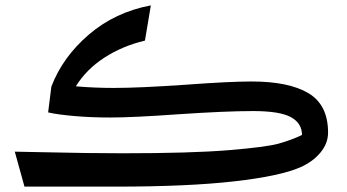

<svg xmlns="http://www.w3.org/2000/svg" viewBox="-20 -694 1291 714"><path d="M1200 -201Q1200 -161 1172 -127Q1144 -93 1097 -72Q1022 -39 850 -19.5Q678 0 410 0H71L35 -130L137 -128Q311 -124 435 -124Q690 -124 830 -135.5Q970 -147 1016.5 -160Q1063 -173 1103 -192Q1103 -236 1061.5 -258.5Q1020 -281 921 -281Q820 -281 642 -269Q474 -257 390 -257Q319 -257 256 -262.5Q193 -268 159 -276L171 -372Q213 -482 310.5 -565.5Q408 -649 541 -674L519 -543Q435 -523 368 -479.5Q301 -436 262 -373Q331 -367 403 -367Q499 -367 671 -379Q835 -391 915 -391Q1054 -391 1127 -347.5Q1200 -304 1200 -201Z"/></svg>

Font: FiraGO Medium
Style: Italic
Weight: 500
Italic angle: -8°
Designer: bBox Type GmbH
Foundry: bBox Type GmbH
Version: Version 1.001